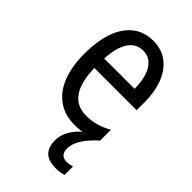

<svg xmlns="http://www.w3.org/2000/svg" viewBox="-232 -625 926 926"><g transform="rotate(45 231.0 -162.0)"><path d="M311 117Q311 139 322.5 151Q334 163 355 163Q367 163 376.5 161Q386 159 393 157V214Q382 218 368.5 220Q355 222 339 222Q289 222 265.5 198Q242 174 242 128Q242 102 253 77Q264 52 282 31Q300 10 321 -5L397 -24Q367 3 348 27.5Q329 52 320 74Q311 96 311 117ZM238 -546Q297 -546 337 -515Q377 -484 397.5 -430Q418 -376 418 -308V-252H130Q132 -157 165.5 -109Q199 -61 264 -61Q300 -61 332 -70Q364 -79 397 -98V-24Q365 -7 331.5 1.5Q298 10 257 10Q187 10 140 -25Q93 -60 70 -121.5Q47 -183 47 -265Q47 -355 69.5 -417.5Q92 -480 135 -513Q178 -546 238 -546ZM238 -478Q190 -478 163 -438Q136 -398 131 -318H338Q338 -363 327.5 -399Q317 -435 294.5 -456.5Q272 -478 238 -478Z"/></g></svg>

Font: Noto Sans Thai Condensed
Style: Regular
Weight: 400
Width: 3
Designer: Monotype Design Team
Foundry: Monotype Imaging Inc.
Version: Version 2.002